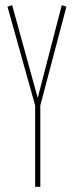

<svg xmlns="http://www.w3.org/2000/svg" viewBox="-20 -723 290 743"><path d="M116 0V-315L9 -697L27 -703L126 -344L219 -703L237 -697L136 -315V0Z"/></svg>

Font: Georama ExtraCondensed Thin
Style: Regular
Weight: 100
Width: 2
Designer: Jean-Baptiste Levee
Foundry: Production Type
Version: Version 1.001